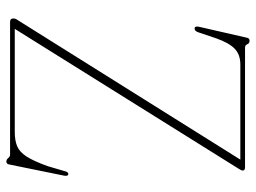

<svg xmlns="http://www.w3.org/2000/svg" viewBox="-116 -638 764 572"><g transform="rotate(90 266.0 -352.0)"><path d="M483 -681.5 66 -14H373.5Q398.5 -14 415.8 -21.2Q433 -28.5 446.5 -49.5Q460 -70.5 475 -112L491 -166.5Q493.5 -174 499.5 -173.5Q505 -172 503.5 -162L470 2.5Q468.5 11 461.5 11Q455 11 450.8 5.5Q446.5 0 441 0H45Q35 0 35 -10Q35 -15 37 -18.2Q39 -21.5 41 -24.5L455.5 -686H172Q142.5 -686 125 -669Q107.5 -652 94 -613.5L76.5 -561.5Q72.5 -548.5 63.5 -550Q57 -551 60 -564L92.5 -706Q94 -713.5 101.5 -713.5Q109 -713.5 111.8 -706.8Q114.5 -700 121.5 -700H478Q488 -700 488 -693.5Q488 -688.5 483 -681.5Z"/></g></svg>

Font: Fraunces 144pt S050 Thin
Style: Regular
Weight: 100
Version: Version 1.000; ttfautohint (v1.8.3)